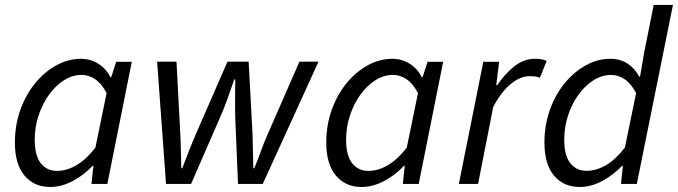

<svg xmlns="http://www.w3.org/2000/svg" viewBox="-20 -732 2698 764"><path d="M179.3 12Q115.6 12 77.4 -33.5Q39.3 -79.1 39.3 -164.3Q39.3 -234.5 61.1 -295.1Q82.9 -355.7 120.1 -401.1Q157.3 -446.4 204.4 -472.2Q251.5 -498 301.7 -498Q340.8 -498 371.7 -478.1Q402.6 -458.3 419.7 -424.7H422.5L442.3 -486H504.4L407.1 0H343.9L351.6 -71.9H348.2Q313.1 -34.7 268.9 -11.4Q224.7 12 179.3 12ZM207 -52Q246 -52 284.9 -75Q323.8 -98 359.6 -144.7L404.2 -361.6Q383.6 -400.5 358.1 -417.2Q332.6 -433.9 304.6 -433.9Q268.2 -433.9 234.7 -412.7Q201.1 -391.5 175 -355.2Q148.8 -318.8 133.5 -272.5Q118.2 -226.3 118.2 -175.8Q118.2 -113.3 142.1 -82.7Q166.1 -52 207 -52Z M640.6 0 605.2 -486.6H682.3L697.4 -199.4Q699.2 -167.6 699.7 -132.4Q700.3 -97.3 701.4 -62.8H705.4Q718.6 -97.3 732.3 -132.4Q746 -167.6 759.8 -199.4L885.2 -486.6H969.4L984.8 -199.4Q985.6 -167.6 986.5 -132.4Q987.5 -97.3 987.9 -62.8H991.9Q1006.3 -97.3 1018.9 -132.4Q1031.6 -167.6 1045.8 -199.4L1171.5 -486.6H1247.4L1025.5 0H927.1L916.1 -262.9Q915 -299.8 915.5 -336.8Q916 -373.8 916.1 -416H912.1Q897.7 -373.8 884.5 -336.8Q871.2 -299.8 854.9 -262.9L740.3 0Z M1418.3 12Q1354.6 12 1316.4 -33.5Q1278.3 -79.1 1278.3 -164.3Q1278.3 -234.5 1300.1 -295.1Q1321.9 -355.7 1359.1 -401.1Q1396.3 -446.4 1443.4 -472.2Q1490.5 -498 1540.7 -498Q1579.8 -498 1610.7 -478.1Q1641.6 -458.3 1658.7 -424.7H1661.5L1681.3 -486H1743.4L1646.1 0H1582.9L1590.6 -71.9H1587.2Q1552.1 -34.7 1507.9 -11.4Q1463.7 12 1418.3 12ZM1446 -52Q1485 -52 1523.9 -75Q1562.8 -98 1598.6 -144.7L1643.2 -361.6Q1622.6 -400.5 1597.1 -417.2Q1571.6 -433.9 1543.6 -433.9Q1507.2 -433.9 1473.7 -412.7Q1440.1 -391.5 1414 -355.2Q1387.8 -318.8 1372.5 -272.5Q1357.2 -226.3 1357.2 -175.8Q1357.2 -113.3 1381.1 -82.7Q1405.1 -52 1446 -52Z M1805.8 0 1903.2 -486.1H1966.2L1954.6 -393.2H1958.6Q1988.3 -437.4 2026.2 -467.7Q2064.1 -498.1 2108.6 -498.1Q2122.1 -498.1 2134.1 -496.2Q2146.2 -494.4 2155.1 -489.4L2128.3 -422.1Q2120.9 -426.2 2110.3 -427.6Q2099.7 -428.9 2086.5 -428.9Q2050.4 -428.9 2012.3 -397.8Q1974.2 -366.7 1942.6 -306.5L1882.3 0Z M2286.4 12Q2222.3 12 2184.3 -33.5Q2146.4 -78.9 2146.4 -164.4Q2146.4 -234.2 2168.1 -294.9Q2189.7 -355.6 2227.2 -401.2Q2264.7 -446.7 2311.6 -472.4Q2358.5 -498.1 2408.6 -498.1Q2448.2 -498.1 2477.5 -478.7Q2506.8 -459.2 2523.5 -426.9H2526.8L2543.1 -522.2L2581.2 -712.4H2657.8L2514 0H2451L2458.6 -72.1H2455.3Q2419.8 -35 2375.8 -11.5Q2331.9 12 2286.4 12ZM2314.1 -52.3Q2353.1 -52.3 2391.8 -75.1Q2430.4 -97.9 2466.6 -144.8L2511.2 -361.7Q2490.2 -400.7 2464.9 -417.2Q2439.6 -433.8 2411.7 -433.8Q2375.2 -433.8 2341.6 -412.6Q2308 -391.3 2281.9 -355.2Q2255.8 -319.2 2240.5 -272.8Q2225.2 -226.4 2225.2 -175.6Q2225.2 -113.2 2249.4 -82.7Q2273.5 -52.3 2314.1 -52.3Z"/></svg>

Font: Source Sans 3 VF
Style: Italic
Weight: 200
Italic angle: -11°
Designer: Paul D. Hunt
Foundry: Adobe Systems Incorporated
Version: Version 3.042;hotconv 1.0.118;makeotfexe 2.5.65603